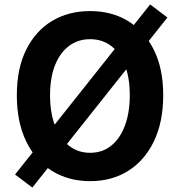

<svg xmlns="http://www.w3.org/2000/svg" viewBox="-20 -804 810 867"><path d="M126 43 48 -16 658 -784 736 -725ZM387 14Q289 14 214.5 -32.5Q140 -79 98 -166Q56 -253 56 -374Q56 -494 98 -579Q140 -664 214.5 -709Q289 -754 387 -754Q485 -754 559 -708.5Q633 -663 675 -578.5Q717 -494 717 -374Q717 -253 675 -166Q633 -79 559 -32.5Q485 14 387 14ZM387 -114Q442 -114 482 -146Q522 -178 544 -236.5Q566 -295 566 -374Q566 -453 544 -509.5Q522 -566 482 -596.5Q442 -627 387 -627Q332 -627 291.5 -596.5Q251 -566 228.5 -509.5Q206 -453 206 -374Q206 -295 228.5 -236.5Q251 -178 291.5 -146Q332 -114 387 -114Z"/></svg>

Font: Noto Sans TC Thin
Style: Bold
Weight: 700
Version: Version 2.004-H2;hotconv 1.0.118;makeotfexe 2.5.65603